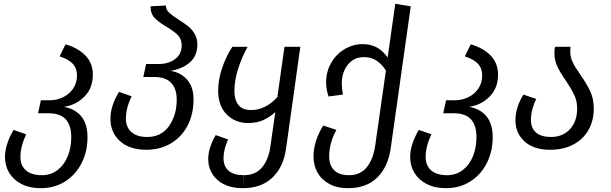

<svg xmlns="http://www.w3.org/2000/svg" viewBox="-20 -771 3197 1005"><path d="M438 -53Q438 22 407 83Q376 144 320.5 179Q265 214 194 214H193Q135 214 93 192.5Q51 171 28.5 134Q6 97 6 51Q6 -14 51 -91L117 -68Q87 -4 87 50Q87 96 116 121Q145 146 199 146Q247 146 282 118.5Q317 91 335 46Q353 1 353 -53Q353 -178 236 -178H179L194 -246H239Q277 -246 310 -262Q343 -278 363 -307.5Q383 -337 383 -376Q383 -413 361 -437Q339 -461 292 -476L323 -539Q389 -520 427.5 -480Q466 -440 466 -380Q466 -310 422 -265.5Q378 -221 315 -212Q438 -187 438 -53Z M993 -250Q993 -174 962 -114Q931 -54 874.5 -20.5Q818 13 746 13Q658 13 608 -32.5Q558 -78 558 -149Q558 -217 603 -290L669 -267Q639 -205 639 -150Q639 -105 668 -79.5Q697 -54 751 -54Q824 -54 864.5 -111Q905 -168 905 -250Q905 -306 876 -337Q847 -368 787 -368H730L745 -436H810Q864 -436 897.5 -462.5Q931 -489 931 -533Q931 -566 912 -586Q893 -606 853 -630Q812 -654 790 -676.5Q768 -699 768 -738L849 -742Q848 -721 864.5 -705.5Q881 -690 915 -668Q947 -648 966 -632.5Q985 -617 999 -593.5Q1013 -570 1013 -538Q1013 -480 975 -445.5Q937 -411 872 -400Q924 -393 958.5 -355Q993 -317 993 -250Z M1552 -526 1477 9Q1463 105 1405 159.5Q1347 214 1251 214L1257 146Q1317 146 1351 106Q1385 66 1395 -2L1421 -184Q1390 -156 1356 -141.5Q1322 -127 1279 -127Q1211 -127 1166.5 -172Q1122 -217 1122 -296Q1122 -353 1142 -413Q1162 -473 1196 -526H1276Q1245 -470 1226 -409.5Q1207 -349 1207 -295Q1207 -248 1228 -221.5Q1249 -195 1294 -195Q1370 -195 1432 -263L1469 -526ZM1256 146 1251 214Q1167 214 1118.5 171Q1070 128 1070 61Q1070 30 1081 -2.5Q1092 -35 1109 -64L1174 -41Q1150 11 1150 58Q1150 100 1177 123Q1204 146 1256 146Z M2130 -738 2026 -1Q2013 100 1956 157Q1899 214 1802 214H1801Q1744 214 1703 191.5Q1662 169 1641.5 131.5Q1621 94 1621 49Q1621 -32 1672 -114L1741 -91Q1703 -22 1703 47Q1703 94 1729 120Q1755 146 1807 146Q1867 146 1901 103Q1935 60 1945 -16L2000 -402Q1978 -436 1950.5 -454Q1923 -472 1886 -472Q1831 -472 1800 -431.5Q1769 -391 1769 -335Q1769 -308 1775 -276L1700 -266Q1687 -302 1687 -340Q1687 -396 1713.5 -442Q1740 -488 1784 -514Q1828 -540 1879 -540Q1961 -540 2009 -470L2049 -751Z M2559 -53Q2559 22 2528 83Q2497 144 2441.5 179Q2386 214 2315 214H2314Q2256 214 2214 192.5Q2172 171 2149.5 134Q2127 97 2127 51Q2127 -14 2172 -91L2238 -68Q2208 -4 2208 50Q2208 96 2237 121Q2266 146 2320 146Q2368 146 2403 118.5Q2438 91 2456 46Q2474 1 2474 -53Q2474 -178 2357 -178H2300L2315 -246H2360Q2398 -246 2431 -262Q2464 -278 2484 -307.5Q2504 -337 2504 -376Q2504 -413 2482 -437Q2460 -461 2413 -476L2444 -539Q2510 -520 2548.5 -480Q2587 -440 2587 -380Q2587 -310 2543 -265.5Q2499 -221 2436 -212Q2559 -187 2559 -53Z M3018 -380Q3052 -331 3070 -292Q3088 -253 3088 -203Q3088 -140 3060.5 -91Q3033 -42 2981 -14.5Q2929 13 2859 13Q2774 13 2726 -30.5Q2678 -74 2678 -141Q2678 -176 2689.5 -211.5Q2701 -247 2720 -276L2787 -253Q2775 -230 2767 -200.5Q2759 -171 2759 -144Q2759 -101 2785.5 -77.5Q2812 -54 2864 -54Q2926 -54 2963.5 -95Q3001 -136 3001 -203Q3001 -242 2986 -273.5Q2971 -305 2942 -349Q2912 -391 2897 -423.5Q2882 -456 2882 -496Q2882 -514 2885 -526H2966Q2965 -517 2965 -499Q2965 -471 2978 -444.5Q2991 -418 3018 -380Z"/></svg>

Font: FiraGO Book
Style: Italic
Weight: 350
Italic angle: -8°
Designer: bBox Type GmbH
Foundry: bBox Type GmbH
Version: Version 1.001